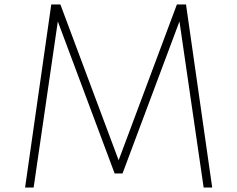

<svg xmlns="http://www.w3.org/2000/svg" viewBox="-20 -845 1069 865"><path d="M93 0 211 -825H252L514.5 -123L777 -825H818L936 0H897.5L788.5 -748.5L532 -63.5H496.5L240.5 -748.5L131.5 0Z"/></svg>

Font: Spartan Thin ExtraLight
Style: Regular
Weight: 250
Version: Version 1.004